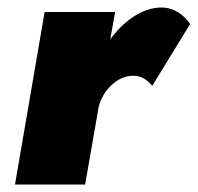

<svg xmlns="http://www.w3.org/2000/svg" viewBox="-20 -492 527 512"><path d="M386 -263 487 -428C471 -452 444 -472 410 -472C361 -472 310 -437 274 -387L287 -460H99L20 0H207L243 -206C254 -253 295 -291 336 -290C359 -290 374 -277 386 -263Z"/></svg>

Font: Jost* Black
Style: Italic
Weight: 900
Italic angle: -10°
Version: Version 3.7